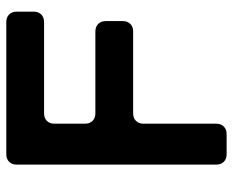

<svg xmlns="http://www.w3.org/2000/svg" viewBox="-85 -655 740 610"><g transform="rotate(-90 285.0 -350.0)"><path d="M67 -33V-667Q67 -682 76 -691Q85 -700 100 -700H520Q535 -700 544 -691Q553 -682 553 -667V-613Q553 -598 544 -589Q535 -580 520 -580H230Q215 -580 206 -571Q197 -562 197 -547V-450Q197 -435 206 -426Q215 -417 230 -417H490Q505 -417 514 -408Q523 -399 523 -384V-330Q523 -315 514 -306Q505 -297 490 -297H230Q215 -297 206 -288Q197 -279 197 -264V-33Q197 -18 188 -9Q179 0 164 0H100Q85 0 76 -9Q67 -18 67 -33Z"/></g></svg>

Font: Higure Gothic Black
Style: Regular
Weight: 900
Designer: Yoshimichi Ohira
Foundry: Positype
Version: Version 1.000